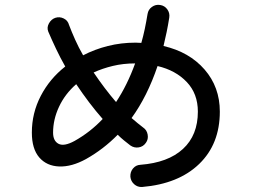

<svg xmlns="http://www.w3.org/2000/svg" viewBox="-20 -785 1040 786"><path d="M561.5 -19.5Q543 -18.6 529.3 -30.8Q515.6 -43 513.7 -61.5Q512.7 -81.1 524.4 -95.2Q536.1 -109.4 554.7 -110.4Q668 -119.1 729 -175.3Q790 -231.4 790 -328.1Q790 -401.4 744.6 -449.2Q699.2 -497.1 625 -514.6Q583 -390.6 518.6 -301.8Q531.2 -291 543 -281.2Q554.7 -271.5 566.4 -262.7Q581.1 -252.9 584.5 -233.9Q587.9 -214.8 577.1 -200.2Q566.4 -184.6 547.9 -181.6Q529.3 -178.7 513.7 -189.5Q501 -199.2 487.8 -210Q474.6 -220.7 461.9 -233.4Q403.3 -173.8 332 -133.8Q273.4 -101.6 222.2 -103.5Q170.9 -105.5 140.6 -140.6Q110.4 -175.8 110.4 -242.2Q110.4 -322.3 147 -392.6Q183.6 -462.9 247.1 -512.7Q226.6 -548.8 209.5 -585Q192.4 -621.1 177.7 -655.3Q170.9 -671.9 180.2 -689Q189.5 -706.1 206.1 -711.9Q223.6 -717.8 240.7 -709.5Q257.8 -701.2 262.7 -682.6Q273.4 -654.3 287.6 -622.6Q301.8 -590.8 320.3 -558.6Q367.2 -583 421.4 -596.7Q475.6 -610.4 535.2 -610.4Q541 -610.4 546.9 -609.9Q552.7 -609.4 558.6 -609.4Q566.4 -636.7 572.8 -667Q579.1 -697.3 584 -727.5Q586.9 -746.1 602.1 -756.8Q617.2 -767.6 635.7 -764.6Q654.3 -761.7 665 -746.6Q675.8 -731.4 672.9 -712.9Q668 -681.6 662.1 -653.3Q656.2 -625 649.4 -596.7Q754.9 -572.3 817.4 -500.5Q879.9 -428.7 879.9 -328.1Q879.9 -195.3 795.4 -113.8Q710.9 -32.2 561.5 -19.5ZM285.2 -208Q349.6 -244.1 400.4 -297.9Q372.1 -330.1 344.7 -366.2Q317.4 -402.3 292 -440.4Q246.1 -400.4 221.7 -348.1Q197.3 -295.9 197.3 -242.2Q197.3 -208 219.7 -196.3Q242.2 -184.6 285.2 -208ZM455.1 -367.2Q501 -436.5 533.2 -525.4Q484.4 -525.4 441.9 -515.1Q399.4 -504.9 363.3 -488.3Q408.2 -421.9 455.1 -367.2Z"/></svg>

Font: KTXP_ComRound
Style: Medium
Weight: 500
Version: Version 1.01;May 16, 2022;FontCreator 13.0.0.2683 64-bit